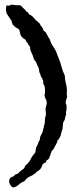

<svg xmlns="http://www.w3.org/2000/svg" viewBox="-20 -790 349 846"><path d="M182.6 -285.2 180.7 -307.6Q180.7 -315.4 183.6 -324.2Q189.5 -338.9 182.1 -352.5Q174.8 -366.2 176.8 -373.5Q178.7 -380.9 178.7 -385.7Q178.7 -406.2 175.3 -412.1Q171.9 -418 170.9 -421.4Q169.9 -424.8 170.9 -428.2Q171.9 -431.6 168.9 -437.5L164.1 -447.3Q162.1 -451.2 159.2 -454.1Q160.2 -459 157.7 -462.9Q155.3 -466.8 153.8 -471.2Q152.3 -475.6 152.3 -480Q152.3 -484.4 150.4 -490.2Q148.4 -496.1 144.5 -502.9Q140.6 -509.8 138.7 -517.6Q130.9 -524.4 128.4 -533.2Q126 -542 122.1 -550.8Q118.2 -559.6 115.2 -565.9Q112.3 -572.3 112.3 -584Q109.4 -588.9 106 -592.3Q102.5 -595.7 101.6 -602.5Q96.7 -601.6 95.7 -607.4Q94.7 -613.3 91.8 -615.2Q73.2 -626 69.8 -638.7Q66.4 -651.4 65.9 -655.3Q65.4 -659.2 60.5 -663.1Q49.8 -668 44.9 -672.9Q40 -677.7 35.2 -682.6Q35.2 -687.5 32.7 -689.5Q30.3 -691.4 32.2 -696.3Q22.5 -710 12.7 -725.1Q2.9 -740.2 7.8 -763.7Q9.8 -767.6 13.7 -765.6Q17.6 -763.7 23.4 -766.6Q29.3 -769.5 33.7 -769.5Q38.1 -769.5 43.5 -768.1Q48.8 -766.6 59.6 -767.1Q70.3 -767.6 74.2 -763.2Q78.1 -758.8 82.5 -754.4Q86.9 -750 91.3 -746.1Q95.7 -742.2 96.7 -737.3Q101.6 -738.3 103.5 -734.4Q105.5 -730.5 108.4 -726.6Q111.3 -724.6 116.2 -722.7Q121.1 -720.7 128.4 -711.9Q135.7 -703.1 140.6 -698.2Q145.5 -697.3 147.9 -692.9Q150.4 -688.5 155.3 -686.5Q158.2 -676.8 163.6 -671.9Q168.9 -667 170.9 -657.2Q173.8 -653.3 176.8 -651.4Q179.7 -649.4 182.6 -646.5Q186.5 -636.7 187.5 -636.7Q188.5 -636.7 189.9 -632.3Q191.4 -627.9 194.8 -624Q198.2 -620.1 199.7 -615.2Q201.2 -610.4 204.1 -603Q207 -595.7 212.4 -587.9Q217.8 -580.1 222.7 -571.8Q227.5 -563.5 230.5 -554.2Q233.4 -544.9 239.7 -530.3Q246.1 -515.6 251 -496.1Q255.9 -476.6 265.6 -457Q265.6 -440.4 269.5 -426.3Q273.4 -412.1 274.4 -400.4Q275.4 -388.7 274.4 -380.4Q273.4 -372.1 276.4 -364.3Q266.6 -338.9 270.5 -333Q274.4 -327.1 273.4 -319.3Q272.5 -311.5 272.9 -308.6Q273.4 -305.7 271.5 -299.8Q269.5 -293.9 271 -290.5Q272.5 -287.1 269.5 -280.3Q266.6 -273.4 266.6 -270Q266.6 -266.6 265.6 -263.7Q264.6 -260.7 262.7 -257.8Q256.8 -251 256.8 -235.8Q256.8 -220.7 251 -209Q249 -200.2 248 -195.3Q247.1 -190.4 243.2 -183.6Q239.3 -179.7 238.8 -176.3Q238.3 -172.9 234.4 -173.8Q232.4 -162.1 227.1 -153.8Q221.7 -145.5 218.3 -137.7Q214.8 -129.9 212.4 -128.9Q210 -127.9 208 -124.5Q206.1 -121.1 205.1 -117.2Q204.1 -113.3 201.7 -106.9Q199.2 -100.6 196.3 -93.3Q193.4 -85.9 183.6 -83Q184.6 -75.2 179.2 -73.2Q173.8 -71.3 168.9 -67.4Q165 -59.6 162.1 -52.2Q159.2 -44.9 152.3 -40Q140.6 -33.2 138.2 -29.3Q135.7 -25.4 130.9 -23.4Q124 -17.6 116.7 -14.6Q109.4 -11.7 103.5 -7.8Q97.7 -3.9 94.7 0Q91.8 3.9 86.9 8.8Q73.2 13.7 63 23.4Q52.7 33.2 37.1 36.1Q29.3 32.2 23.9 22Q18.6 11.7 21 2.9Q23.4 -5.9 27.8 -7.8Q32.2 -9.8 37.1 -12.2Q42 -14.6 45.4 -19Q48.8 -23.4 56.6 -23.4Q68.4 -35.2 74.2 -39.1Q80.1 -43 84 -46.4Q87.9 -49.8 88.9 -53.7Q89.8 -57.6 91.8 -60.5Q106.4 -71.3 114.7 -87.9Q123 -104.5 135.7 -118.2L138.7 -138.7L147.5 -156.2Q149.4 -161.1 150.4 -165.5Q151.4 -169.9 155.3 -171.9Q155.3 -185.5 160.6 -194.3Q166 -203.1 168.5 -211.9Q170.9 -220.7 172.4 -228Q173.8 -235.4 176.3 -245.1Q178.7 -254.9 177.7 -259.8Q177.7 -269.5 182.6 -285.2Z"/></svg>

Font: Mountains of Christmas
Style: Bold
Weight: 700
Designer: Crystal Kluge
Foundry: Font Diner, Inc DBA Tart Workshop
Version: Version 1.002